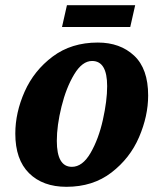

<svg xmlns="http://www.w3.org/2000/svg" viewBox="-20 -710 621 740"><path d="M39 -195Q39 -276 75 -357Q111 -438 183 -492Q255 -546 357 -546Q443 -546 497 -495.5Q551 -445 551 -342Q551 -263 516 -181.5Q481 -100 409.5 -45Q338 10 236 10Q145 10 92 -42.5Q39 -95 39 -195ZM393 -378Q393 -475 335 -475Q297 -475 266 -423.5Q235 -372 217 -299Q199 -226 199 -167Q199 -67 257 -67Q298 -67 329 -120.5Q360 -174 376.5 -248Q393 -322 393 -378ZM238 -690H501L482 -606H219Z"/></svg>

Font: Noto Serif NarrowExtraBold
Style: Italic
Weight: 800
Width: 4
Italic angle: -12°
Designer: Monotype Design Team
Foundry: Monotype Imaging Inc.
Version: Version 1.001